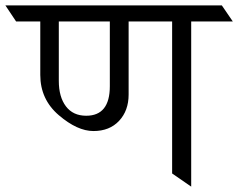

<svg xmlns="http://www.w3.org/2000/svg" viewBox="-80 -695 887 715"><path d="M632 -615V0L561 -49V-615H399V-343Q399 -283 363.5 -245Q328 -207 268 -207Q208 -207 139 -266Q70 -325 70 -416V-615H-20L-60 -675H746L787 -615ZM241 -264Q329 -264 329 -374V-615H139V-394Q139 -334 165.5 -299Q192 -264 241 -264Z"/></svg>

Font: Halant
Style: Regular
Weight: 400
Designer: Hitesh Malaviya (Devanagari), Satya Rajpurohit (Latin)
Foundry: Indian Type Foundry
Version: Version 1.100;PS 1.0;hotconv 1.0.78;makeotf.lib2.5.61930; tt